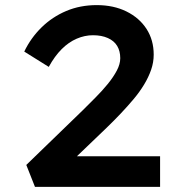

<svg xmlns="http://www.w3.org/2000/svg" viewBox="-20 -732 715 752"><path d="M117 0 83 -86 304 -300Q328 -324 354 -350Q380 -376 402 -403Q424 -430 437.5 -455.5Q451 -481 451 -504Q451 -532 439 -552Q427 -572 402.5 -583Q378 -594 344 -594Q312 -594 280.5 -580.5Q249 -567 221.5 -539.5Q194 -512 171 -470L75 -530Q101 -584 143 -625Q185 -666 239.5 -689Q294 -712 359 -712Q425 -712 475.5 -687Q526 -662 554 -618.5Q582 -575 582 -518Q582 -488 572 -459Q562 -430 544.5 -401Q527 -372 503.5 -344Q480 -316 453 -287.5Q426 -259 397 -231L225 -66L211 -120H607V0Z"/></svg>

Font: Lexend Giga Medium
Style: Regular
Weight: 500
Designer: Bonnie Shaver-Troup, Thomas Jockin
Foundry: Lexend
Version: Version 1.007